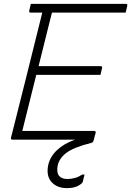

<svg xmlns="http://www.w3.org/2000/svg" viewBox="-20 -720 677 990"><path d="M45 0Q33 0 37 -11Q78 -172 118 -333Q158 -494 198 -655H138Q128 -655 131 -666Q133 -675 135 -683Q137 -691 139 -700H629Q639 -700 636 -689Q634 -680 632 -672Q630 -664 628 -655H248Q245 -642 241.5 -629.5Q238 -617 235 -604Q221 -548 207 -491.5Q193 -435 179 -379H499Q504 -379 506 -375.5Q508 -372 506 -368Q504 -359 502 -351Q500 -343 498 -334H167Q149 -262 131 -189.5Q113 -117 95 -45H464Q476 -45 473 -34Q470 -24 468 -16.5Q466 -9 464 0Q463 4 460.5 9.5Q458 15 450 17Q361 39 322.5 68Q284 97 277 136Q271 170 284.5 186.5Q298 203 327 203Q370 203 404 180H416Q414 188 411.5 197.5Q409 207 407 217Q404 227 382 238.5Q360 250 325 250Q275 250 246.5 219.5Q218 189 228 134Q237 89 273.5 54.5Q310 20 367 0Z"/></svg>

Font: Recursive Mn Lnr St Lt
Style: Italic
Weight: 300
Italic angle: -15°
Monospace: yes
Version: Version 1.079;hotconv 1.0.112;makeotfexe 2.5.65598; ttfautoh